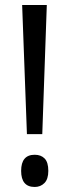

<svg xmlns="http://www.w3.org/2000/svg" viewBox="-20 -734 275 763"><path d="M148 -201H87L68 -714H166ZM64 -55Q64 -119 118 -119Q143 -119 157.5 -104Q172 -89 172 -55Q172 -22 156.5 -6.5Q141 9 118 9Q64 9 64 -55Z"/></svg>

Font: Noto Sans Lao Looped UI ExtraCond
Style: Regular
Weight: 400
Width: 2
Designer: Mark Frömberg, Ben Mitchell
Foundry: The Fontpad Ltd
Version: Version 1.001; ttfautohint (v1.8.4.7-5d5b)